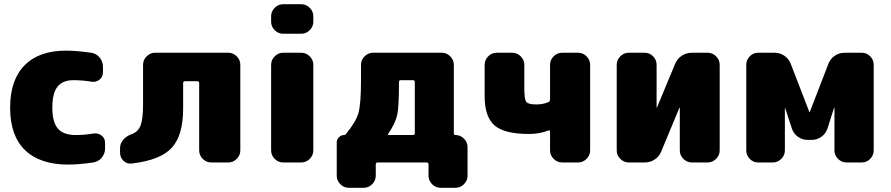

<svg xmlns="http://www.w3.org/2000/svg" viewBox="-20 -770 4224 910"><path d="M422 -137Q444 -141 461 -128Q478 -115 478 -93V-67Q478 -42 462.5 -23Q447 -4 422 0Q352 10 303 10Q170 10 99 -58Q28 -126 28 -260Q28 -391 96.5 -460.5Q165 -530 293 -530Q342 -530 412 -520Q437 -516 452.5 -497Q468 -478 468 -453V-427Q468 -405 451 -392Q434 -379 412 -383Q371 -390 328 -390Q277 -390 252.5 -359Q228 -328 228 -260Q228 -191 254.5 -160.5Q281 -130 338 -130Q381 -130 422 -137Z M1062 -520Q1085 -520 1102 -503Q1119 -486 1119 -463V-57Q1119 -34 1102 -17Q1085 0 1062 0H981Q958 0 941 -17Q924 -34 924 -57V-376Q924 -385 915 -385H857Q848 -385 848 -376V-255Q848 -129 794.5 -70Q741 -11 605 5Q582 8 565.5 -7.5Q549 -23 549 -47V-68Q549 -90 564.5 -108Q580 -126 604 -134Q635 -145 646.5 -176Q658 -207 658 -275V-463Q658 -486 675 -503Q692 -520 715 -520Z M1408 -520Q1431 -520 1448 -503Q1465 -486 1465 -463V-57Q1465 -34 1448 -17Q1431 0 1408 0H1322Q1299 0 1282 -17Q1265 -34 1265 -57V-463Q1265 -486 1282 -503Q1299 -520 1322 -520ZM1408 -750Q1431 -750 1448 -733Q1465 -716 1465 -693V-667Q1465 -644 1448 -627Q1431 -610 1408 -610H1322Q1299 -610 1282 -627Q1265 -644 1265 -667V-693Q1265 -716 1282 -733Q1299 -750 1322 -750Z M1946 -138V-381Q1946 -390 1937 -390H1880Q1871 -390 1871 -381Q1871 -266 1863 -227Q1855 -188 1821 -137Q1816 -130 1824 -130H1937Q1946 -130 1946 -138ZM2139 -130Q2162 -130 2179 -113Q2196 -96 2196 -73V63Q2196 86 2179 103Q2162 120 2139 120H2068Q2045 120 2028 103Q2011 86 2011 63V9Q2011 0 2002 0H1770Q1761 0 1761 9V63Q1761 86 1744 103Q1727 120 1704 120H1633Q1610 120 1593 103Q1576 86 1576 63V-95Q1576 -109 1586.5 -119.5Q1597 -130 1611 -130Q1615 -130 1619 -134Q1667 -192 1679 -235Q1691 -278 1691 -390V-463Q1691 -486 1708 -503Q1725 -520 1748 -520H2074Q2097 -520 2114 -503Q2131 -486 2131 -463V-138Q2131 -130 2139 -130Z M2720 -520Q2743 -520 2760 -503Q2777 -486 2777 -463V-57Q2777 -34 2760 -17Q2743 0 2720 0H2644Q2621 0 2604 -17Q2587 -34 2587 -57V-146Q2587 -154 2580 -152Q2538 -135 2487 -135Q2371 -135 2324 -175.5Q2277 -216 2277 -315V-463Q2277 -486 2294 -503Q2311 -520 2334 -520H2408Q2431 -520 2448 -503Q2465 -486 2465 -463V-353Q2465 -299 2474.5 -287Q2484 -275 2522 -275Q2554 -275 2579 -286Q2587 -289 2587 -299V-463Q2587 -486 2604 -503Q2621 -520 2644 -520Z M3334 -520Q3357 -520 3374 -503Q3391 -486 3391 -463V-57Q3391 -34 3374 -17Q3357 0 3334 0H3259Q3236 0 3219 -17Q3202 -34 3202 -57V-259L3201 -260L3200 -259L3114 -52Q3104 -28 3083 -14Q3062 0 3036 0H2960Q2937 0 2920 -17Q2903 -34 2903 -57V-463Q2903 -486 2920 -503Q2937 -520 2960 -520H3036Q3059 -520 3075.5 -503Q3092 -486 3092 -463V-261L3093 -260L3094 -261L3180 -468Q3190 -492 3211.5 -506Q3233 -520 3259 -520Z M4065 -520Q4088 -520 4104.5 -503Q4121 -486 4121 -463V-57Q4121 -34 4104.5 -17Q4088 0 4065 0H3992Q3969 0 3952 -17Q3935 -34 3935 -57V-259L3934 -260L3933 -259L3902 -161Q3894 -137 3873.5 -122Q3853 -107 3828 -107H3807Q3782 -107 3761.5 -122Q3741 -137 3733 -161L3701 -259L3700 -260V-259V-57Q3700 -34 3683 -17Q3666 0 3643 0H3573Q3550 0 3533.5 -17Q3517 -34 3517 -57V-463Q3517 -486 3533.5 -503Q3550 -520 3573 -520H3651Q3677 -520 3698 -505.5Q3719 -491 3728 -467L3816 -239H3817H3818L3906 -467Q3915 -491 3936 -505.5Q3957 -520 3983 -520Z"/></svg>

Font: Rounded Mplus 1c Black
Style: Regular
Weight: 900
Version: Version 1.059.20150529